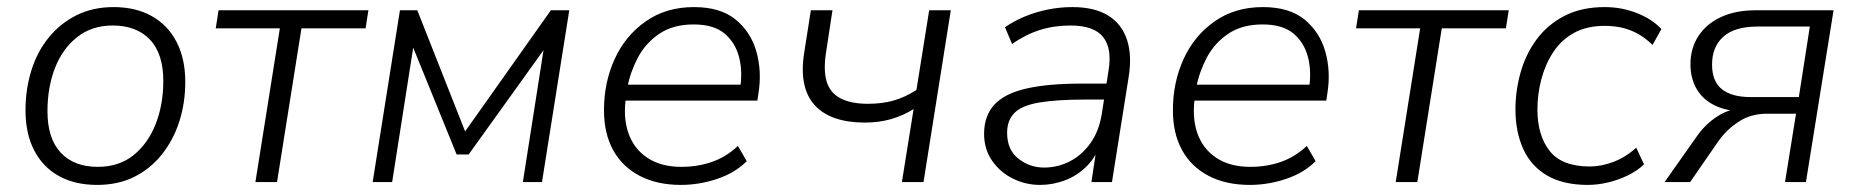

<svg xmlns="http://www.w3.org/2000/svg" viewBox="-20 -514 5241 542"><path d="M254 8Q192 8 146.5 -17Q101 -42 76.5 -89.5Q52 -137 52 -203Q52 -262 68.5 -315Q85 -368 117.5 -408Q150 -448 196 -471Q242 -494 301 -494Q363 -494 408.5 -468.5Q454 -443 478.5 -395.5Q503 -348 503 -283Q503 -223 486 -170.5Q469 -118 436.5 -77.5Q404 -37 358.5 -14.5Q313 8 254 8ZM256 -43Q316 -43 357 -76Q398 -109 419.5 -164Q441 -219 441 -285Q441 -363 403 -402.5Q365 -442 298 -442Q239 -442 197.5 -409Q156 -376 135 -321.5Q114 -267 114 -200Q114 -123 151.5 -83Q189 -43 256 -43Z M701 0 770 -434H589L597 -485H1020L1012 -434H831L762 0Z M1032 0 1109 -485H1158L1293 -143L1535 -485H1587L1510 0H1456L1521 -415H1545L1303 -78H1269L1132 -415H1152L1087 0Z M1902 8Q1835 8 1786 -17.5Q1737 -43 1711 -90Q1685 -137 1685 -203Q1685 -281 1715 -347Q1745 -413 1802.5 -453.5Q1860 -494 1939 -494Q2014 -494 2057 -458.5Q2100 -423 2115.5 -367.5Q2131 -312 2121 -250L2118 -230H1730L1737 -275H2088L2069 -262Q2077 -313 2066 -354Q2055 -395 2024.5 -420Q1994 -445 1938 -445Q1880 -445 1841 -418.5Q1802 -392 1780.5 -351Q1759 -310 1751 -267L1748 -246Q1738 -185 1753.5 -139.5Q1769 -94 1807.5 -68.5Q1846 -43 1903 -43Q1950 -43 1990 -57Q2030 -71 2063 -102L2088 -59Q2055 -26 2004.5 -9Q1954 8 1902 8Z M2526 0 2559 -206Q2528 -187 2494.5 -177.5Q2461 -168 2422 -168Q2324 -168 2279.5 -217.5Q2235 -267 2250 -364L2269 -485H2330L2312 -367Q2304 -316 2313.5 -284Q2323 -252 2352.5 -236.5Q2382 -221 2430 -221Q2470 -221 2502 -230Q2534 -239 2567 -260L2603 -485H2664L2587 0Z M2916 8Q2875 8 2839 -10Q2803 -28 2780.5 -60.5Q2758 -93 2758 -136Q2758 -187 2787 -218.5Q2816 -250 2877 -264Q2938 -278 3033 -278H3114L3107 -233H3047Q2962 -233 2913 -224.5Q2864 -216 2843.5 -195Q2823 -174 2823 -139Q2823 -91 2855 -66Q2887 -41 2927 -41Q2966 -41 3000 -58.5Q3034 -76 3058 -109.5Q3082 -143 3090 -191L3109 -313Q3120 -377 3094 -409.5Q3068 -442 3002 -442Q2956 -442 2916 -429.5Q2876 -417 2837 -390L2817 -437Q2841 -454 2872 -467Q2903 -480 2937.5 -487Q2972 -494 3007 -494Q3070 -494 3108.5 -470Q3147 -446 3161.5 -401.5Q3176 -357 3166 -296L3119 0H3061L3078 -113H3088Q3075 -72 3048 -45Q3021 -18 2986.5 -5Q2952 8 2916 8Z M3508 8Q3441 8 3392 -17.5Q3343 -43 3317 -90Q3291 -137 3291 -203Q3291 -281 3321 -347Q3351 -413 3408.5 -453.5Q3466 -494 3545 -494Q3620 -494 3663 -458.5Q3706 -423 3721.5 -367.5Q3737 -312 3727 -250L3724 -230H3336L3343 -275H3694L3675 -262Q3683 -313 3672 -354Q3661 -395 3630.5 -420Q3600 -445 3544 -445Q3486 -445 3447 -418.5Q3408 -392 3386.5 -351Q3365 -310 3357 -267L3354 -246Q3344 -185 3359.5 -139.5Q3375 -94 3413.5 -68.5Q3452 -43 3509 -43Q3556 -43 3596 -57Q3636 -71 3669 -102L3694 -59Q3661 -26 3610.5 -9Q3560 8 3508 8Z M3920 0 3989 -434H3808L3816 -485H4239L4231 -434H4050L3981 0Z M4462 8Q4393 8 4347.5 -18.5Q4302 -45 4280 -93.5Q4258 -142 4258 -205Q4258 -258 4272.5 -309.5Q4287 -361 4317.5 -402.5Q4348 -444 4396 -469Q4444 -494 4510 -494Q4558 -494 4601 -477Q4644 -460 4670 -432L4645 -387Q4618 -414 4585 -427.5Q4552 -441 4510 -441Q4459 -441 4423 -421Q4387 -401 4364.5 -366.5Q4342 -332 4331 -290Q4320 -248 4320 -205Q4320 -132 4354.5 -88Q4389 -44 4468 -44Q4500 -44 4534.5 -57Q4569 -70 4599 -97L4621 -50Q4602 -32 4575.5 -19Q4549 -6 4519.5 1Q4490 8 4462 8Z M4679 0 4772 -132Q4796 -165 4828 -185.5Q4860 -206 4888 -206H4902L4901 -199Q4855 -200 4821.5 -216Q4788 -232 4770 -262Q4752 -292 4752 -333Q4752 -377 4774 -411.5Q4796 -446 4837.5 -465.5Q4879 -485 4936 -485H5156L5078 0H5019L5050 -193H4968Q4923 -193 4889 -171Q4855 -149 4832 -117L4751 0ZM4921 -240H5058L5089 -439H4941Q4877 -439 4845 -410.5Q4813 -382 4813 -332Q4813 -284 4841 -262Q4869 -240 4921 -240Z"/></svg>

Font: Nunito Sans 12pt Light
Style: Italic
Weight: 300
Italic angle: -9°
Designer: Vernon Adams
Foundry: Vernon Adams
Version: Version 3.101;gftools[0.9.27]